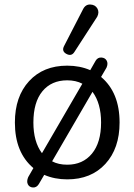

<svg xmlns="http://www.w3.org/2000/svg" viewBox="-20 -786 596 851"><path d="M411 -712 310 -556Q297 -535 274.5 -547Q252 -559 264 -582L348 -745Q359 -767 380.5 -766Q402 -765 411.5 -748.5Q421 -732 411 -712ZM278 9Q222 9 176 -11L152 30Q142 46 126 45Q110 44 103.5 31Q97 18 105 -1L128 -41Q46 -110 46 -243Q46 -358 109 -426.5Q172 -495 278 -495Q334 -495 380 -475L404 -517Q413 -532 429.5 -531Q446 -530 453 -517Q460 -504 452 -486L428 -445Q510 -376 510 -243Q510 -128 447 -59.5Q384 9 278 9ZM128 -243Q128 -158 166 -107L345 -415Q316 -430 278 -430Q208 -430 168 -381.5Q128 -333 128 -243ZM278 -56Q347 -56 387.5 -105Q428 -154 428 -243Q428 -328 390 -379L211 -71Q239 -56 278 -56Z"/></svg>

Font: Nunito
Style: Regular
Weight: 400
Designer: Vernon Adams
Foundry: Vernon Adams
Version: Version 3.602